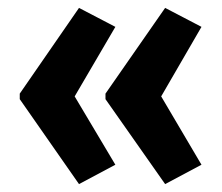

<svg xmlns="http://www.w3.org/2000/svg" viewBox="-20 -517 562 486"><path d="M30 -280V-266L180 -51L272 -100L169 -273L272 -449L180 -497ZM247 -280V-266L398 -51L490 -100L388 -273L490 -449L398 -497Z"/></svg>

Font: Noto Sans Gurmukhi ExtraCondensed
Style: Bold
Weight: 700
Width: 2
Designer: Jelle Bosma - Monotype Design Team
Foundry: Monotype Imaging Inc.
Version: Version 2.004